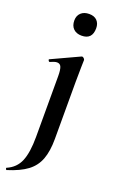

<svg xmlns="http://www.w3.org/2000/svg" viewBox="-171 -657 605 982"><g transform="rotate(20 131.5 -165.5)"><path d="M188 -382Q188 -370 187 -342Q186 -314 186 -262V48Q186 114 169.5 158.5Q153 203 114.5 232Q76 261 8 282Q6 283 3.5 277.5Q1 272 4 271Q53 250 72.5 203Q92 156 92 71V-260Q92 -293 86 -308.5Q80 -324 63 -324Q56 -324 46.5 -321Q37 -318 26 -313Q22 -312 19 -318Q16 -324 19 -325L170 -395Q172 -396 173 -396Q178 -396 183 -391Q188 -386 188 -382ZM133 -495Q105 -495 88.5 -511Q72 -527 72 -556Q72 -582 88.5 -597.5Q105 -613 133 -613Q161 -613 176 -597.5Q191 -582 191 -556Q191 -495 133 -495Z"/></g></svg>

Font: Cormorant
Style: Bold
Weight: 700
Designer: Christian Thalmann (Catharsis Fonts)
Foundry: Catharsis Fonts
Version: Version 4.000